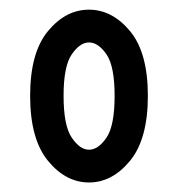

<svg xmlns="http://www.w3.org/2000/svg" viewBox="-20 -807 365 395"><path d="M163.1 -431.6Q115.2 -431.6 78.6 -476.3Q42 -521 42 -609.9Q42 -698.7 78.6 -742.9Q115.2 -787.1 163.1 -787.1Q210.9 -787.1 247.6 -742.9Q284.2 -698.7 284.2 -609.9Q284.2 -521 247.6 -476.3Q210.9 -431.6 163.1 -431.6ZM163.1 -499Q182.1 -499 199 -523.7Q215.8 -548.3 215.8 -609.9Q215.8 -670.9 199 -695.3Q182.1 -719.7 163.1 -719.7Q144.5 -719.7 127.7 -695.3Q110.8 -670.9 110.8 -609.9Q110.8 -548.3 127.7 -523.7Q144.5 -499 163.1 -499Z"/></svg>

Font: Voltaire
Style: Regular
Weight: 400
Designer: Yvonne Schüttler, Eben Sorkin, Emma Marichal
Foundry: Sorkin Type Co.
Version: Version 1.010; ttfautohint (v1.8.4.7-5d5b)